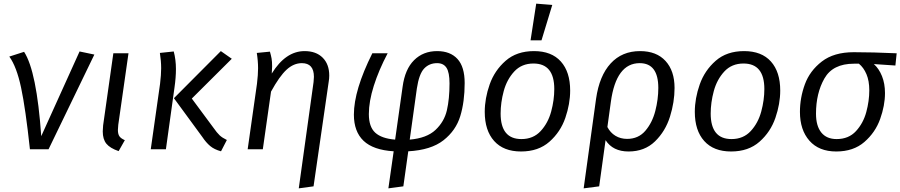

<svg xmlns="http://www.w3.org/2000/svg" viewBox="-20 -818 4933 1052"><path d="M206 -72 416 -536 497 -519 246 0H144Q120 -223 95.5 -338Q71 -453 31 -508L112 -534Q181 -428 206 -72Z M628 -134Q626 -112 626 -106Q626 -83 634.5 -71Q643 -59 664 -50L630 10Q583 -6 563 -30.5Q543 -55 543 -98Q543 -107 545 -131L601 -526H684Z M1089 -67 933 -280 1190 -538 1250 -496 1031 -278 1148 -120Q1169 -90 1183.5 -76.5Q1198 -63 1223 -51L1191 11Q1154 1 1131.5 -18Q1109 -37 1089 -67ZM857 -359Q863 -409 863 -444Q863 -484 856 -528L932 -536Q944 -490 944 -440Q944 -393 936 -338L889 0H806Z M1698 -368Q1700 -390 1700 -397Q1700 -472 1634 -472Q1589 -472 1550 -436Q1511 -400 1465 -316L1420 0H1337L1388 -359Q1394 -409 1394 -444Q1394 -484 1387 -528L1459 -535Q1465 -514 1468 -497.5Q1471 -481 1471 -454Q1471 -445 1469 -415Q1545 -538 1649 -538Q1712 -538 1748 -502Q1784 -466 1784 -404Q1784 -388 1781 -370L1698 203L1617 214Z M2526 -363Q2526 -261 2502 -182Q2478 -103 2410 -49.5Q2342 4 2217 11L2190 203L2108 214L2137 11Q2025 4 1972 -46.5Q1919 -97 1919 -190Q1919 -324 2020 -526H2104Q2055 -433 2028 -347.5Q2001 -262 2001 -193Q2001 -123 2036 -91Q2071 -59 2145 -53L2186 -343Q2199 -439 2249 -488.5Q2299 -538 2375 -538Q2447 -538 2486.5 -495Q2526 -452 2526 -363ZM2264 -333 2225 -53Q2318 -61 2366 -106Q2414 -151 2428.5 -213.5Q2443 -276 2443 -361Q2443 -421 2426.5 -446.5Q2410 -472 2375 -472Q2332 -472 2304 -442.5Q2276 -413 2264 -333Z M2636 -205Q2636 -279 2663 -355.5Q2690 -432 2750.5 -485Q2811 -538 2906 -538Q3002 -538 3053 -481Q3104 -424 3104 -322Q3104 -249 3077.5 -172Q3051 -95 2990.5 -41.5Q2930 12 2835 12Q2739 12 2687.5 -45.5Q2636 -103 2636 -205ZM3017 -330Q3017 -470 2903 -470Q2838 -470 2797.5 -426Q2757 -382 2740 -319Q2723 -256 2723 -196Q2723 -56 2837 -56Q2902 -56 2942.5 -100Q2983 -144 3000 -207Q3017 -270 3017 -330ZM3006 -791 2947 -597H2887L2918 -798Z M3676 -336Q3676 -259 3651 -179Q3626 -99 3569 -43.5Q3512 12 3424 12Q3338 12 3298 -50L3263 203L3178 214L3246 -277Q3264 -403 3326 -470.5Q3388 -538 3487 -538Q3577 -538 3626.5 -484Q3676 -430 3676 -336ZM3587 -336Q3587 -472 3485 -472Q3356 -472 3327 -260L3308 -122Q3324 -91 3352 -74Q3380 -57 3416 -57Q3478 -57 3516 -101.5Q3554 -146 3570.5 -210Q3587 -274 3587 -336Z M3787 -205Q3787 -279 3814 -355.5Q3841 -432 3901.5 -485Q3962 -538 4057 -538Q4153 -538 4204 -481Q4255 -424 4255 -322Q4255 -249 4228.5 -172Q4202 -95 4141.5 -41.5Q4081 12 3986 12Q3890 12 3838.5 -45.5Q3787 -103 3787 -205ZM4168 -330Q4168 -470 4054 -470Q3989 -470 3948.5 -426Q3908 -382 3891 -319Q3874 -256 3874 -196Q3874 -56 3988 -56Q4053 -56 4093.5 -100Q4134 -144 4151 -207Q4168 -270 4168 -330Z M4363 -205Q4363 -282 4390 -356Q4417 -430 4483 -481Q4549 -532 4658 -532Q4761 -532 4893 -526L4886 -459L4768 -467Q4796 -442 4812.5 -401Q4829 -360 4829 -308Q4829 -240 4802.5 -166Q4776 -92 4716 -40Q4656 12 4562 12Q4467 12 4415 -47Q4363 -106 4363 -205ZM4743 -323Q4743 -375 4727.5 -411.5Q4712 -448 4686 -469H4659Q4543 -469 4497 -388Q4451 -307 4451 -195Q4451 -128 4480 -92Q4509 -56 4564 -56Q4630 -56 4670 -99.5Q4710 -143 4726.5 -204Q4743 -265 4743 -323Z"/></svg>

Font: Fira Sans Book
Style: Italic
Weight: 350
Italic angle: -8°
Designer: bBox Type GmbH & Carrois Corporate GbR & Edenspiekermann AG
Foundry: bBox Type GmbH & Carrois Corporate GbR & Edenspiekermann AG
Version: Version 4.301